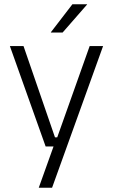

<svg xmlns="http://www.w3.org/2000/svg" viewBox="-20 -702 526 894"><path d="M236 -62.5H273L241.5 -48.5L397.5 -487.5H460L222.5 172H160.5L237.5 -43L263 -20H192.5L26 -487.5H89.5ZM217 -552 317 -682H385.5V-681L271.5 -550.5H217Z"/></svg>

Font: Anek Kannada Medium Light
Style: Regular
Weight: 300
Version: Version 1.003